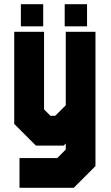

<svg xmlns="http://www.w3.org/2000/svg" viewBox="-20 -691 528 911"><path d="M150.5 0 47.5 -103V-540H189V-172L219.5 -141.5H242L292 -191.5V-540H433V97L330 200H72.5V59H251.5L292 18.5V-10L282 0ZM287 -566V-671H393V-566ZM79 -566V-671H185V-566Z"/></svg>

Font: Tourney Condensed Black
Style: Regular
Weight: 900
Width: 3
Designer: Tyler Finck
Foundry: Etcetera Type Co
Version: Version 1.010; ttfautohint (v1.8.3)